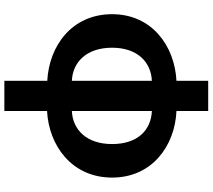

<svg xmlns="http://www.w3.org/2000/svg" viewBox="-66 -684 952 859"><g transform="rotate(90 409.5 -255.0)"><path d="M342 201H477V10C631 2 775 -100 775 -281C775 -460 633 -562 477 -569V-711H342V-569C187 -561 44 -460 44 -281C44 -100 187 1 342 9ZM194 -281C194 -392 256 -455 342 -459V-101C256 -105 194 -169 194 -281ZM625 -281C625 -169 563 -105 477 -101V-459C566 -455 625 -392 625 -281Z"/></g></svg>

Font: Source Han Sans JP
Style: Bold
Weight: 700
Designer: Ryoko NISHIZUKA 西塚涼子 (kana, bopomofo & ideographs); Paul D. Hunt (Latin, Greek & Cyrillic); Sandoll Communications 산돌커뮤니
Foundry: Adobe
Version: Version 2.002;hotconv 1.0.116;makeotfexe 2.5.65601